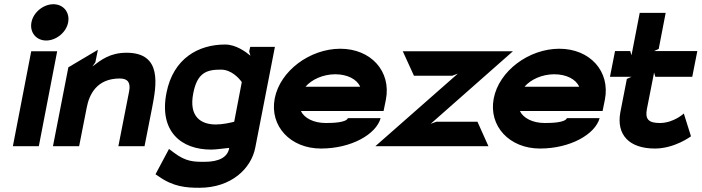

<svg xmlns="http://www.w3.org/2000/svg" viewBox="-20 -693 3325 910"><path d="M129 -587C120 -539 152 -501 199 -501C246 -501 294 -539 303 -587C312 -635 280 -673 233 -673C186 -673 138 -635 129 -587ZM41 0H164L251 -450H128Z M231 0H355L391 -183C403 -246 439 -321 548 -321C586 -321 600 -301 592 -260L541 0H665L701 -183C721 -287 751 -443 580 -443C502 -443 460 -410 418 -378L432 -398L444 -457L304 -374Z M769 -253C733 -70 839 16 980 16C1005 16 1034 11 1066 8V11C1058 51 1020 74 949 74C897 74 861 73 805 31L781 13L717 133L732 143C801 192 862 197 925 197C1076 197 1171 106 1190 6L1283 -471H1166L1161 -449L1167 -429C1143 -449 1097 -482 1047 -482C920 -482 801 -416 769 -253ZM896 -251C915 -350 961 -363 1027 -363C1077 -363 1113 -322 1126 -304L1090 -116C1071 -111 1034 -103 1003 -103C932 -103 874 -140 896 -251Z M1282 -226C1257 -95 1357 11 1501 11C1646 11 1763 -57 1784 -133H1629C1620 -112 1559 -110 1524 -110C1467 -110 1422 -133 1406 -167H1798L1809 -221C1835 -355 1738 -462 1593 -462C1449 -462 1307 -357 1282 -226ZM1428 -282C1457 -316 1511 -341 1569 -341C1627 -341 1672 -317 1687 -282Z M1759 0H2295L2243 -116H2048L2021 -106L2411 -450H1889L1942 -334H2123L2150 -344Z M2320 -226C2295 -95 2395 11 2539 11C2684 11 2801 -57 2822 -133H2667C2658 -112 2597 -110 2562 -110C2505 -110 2460 -133 2444 -167H2836L2847 -221C2873 -355 2776 -462 2631 -462C2487 -462 2345 -357 2320 -226ZM2466 -282C2495 -316 2549 -341 2607 -341C2665 -341 2710 -317 2725 -282Z M2871 -329H2973L2951 -319L2920 -160C2901 -54 2962 11 3084 11C3178 11 3255 -47 3255 -47L3221 -155C3221 -155 3173 -110 3107 -110C3053 -110 3037 -129 3046 -176L3080 -349L3086 -329H3261L3285 -451H3080L3102 -461L3135 -632H3012L2973 -431L2967 -451H2895Z"/></svg>

Font: Charger EcoBlack
Style: Obl
Weight: 1000
Designer: Jasper
Foundry: Cannot Into Space Fonts
Version: Version 1.1